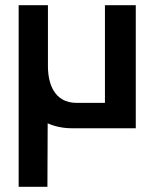

<svg xmlns="http://www.w3.org/2000/svg" viewBox="-20 -495 609 741"><path d="M164 -19C191 -7 223 0 258 0H504V-475H385V-98H276C188 -98 165 -174 165 -240V-475H52V226H163Z"/></svg>

Font: Mint Spirit
Style: Bold
Weight: 700
Designer: HARENDAL Hirwen
Foundry: Arkandis Digital Foundry.
Version: Version 1.004;FFEdit